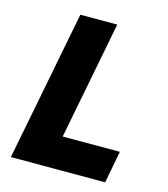

<svg xmlns="http://www.w3.org/2000/svg" viewBox="-108 -805 776 889"><g transform="rotate(15 280.0 -360.0)"><path d="M27 0 167 -720H344L234 -154H508L479 0Z"/></g></svg>

Font: Kufam
Style: Bold Italic
Weight: 700
Italic angle: -11°
Designer: Artur Schmal
Foundry: Original Type
Version: Version 1.301; ttfautohint (v1.8.3)